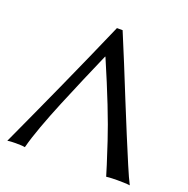

<svg xmlns="http://www.w3.org/2000/svg" viewBox="-125 -812 913 933"><g transform="rotate(20 331.5 -345.5)"><path d="M316.9 -543.9Q288.1 -478 256.3 -403.8Q224.6 -329.6 193.8 -255.4Q163.1 -181.2 138.7 -114.5Q114.3 -47.9 101.1 2.9Q92.3 1 76.9 0.5Q61.5 0 52.7 0Q45.4 0 32.7 0.5Q20 1 10.3 2.9Q91.3 -172.9 169.2 -345.5Q247.1 -518.1 323.7 -693.8H353Q382.3 -624 415.3 -543.2Q448.2 -462.4 481.7 -379.4Q515.1 -296.4 546.4 -221.4Q577.6 -146.5 602.5 -87.4Q627.4 -28.3 643.6 2.9Q629.9 1 611.3 0.5Q592.8 0 579.6 0Q568.4 0 551.8 0.5Q535.2 1 521.5 2.9Q514.2 -24.4 468.5 -163.3Q422.9 -302.2 318.8 -543.9Z"/></g></svg>

Font: Kurinto Seri
Style: Regular
Weight: 400
Designer: Kurinto was developed by Clint Goss from a range of fonts that are compatible with the SIL Open Font License Version 1.1
Foundry: Clinton F. Goss
Version: Version 2.196; July 25, 2020